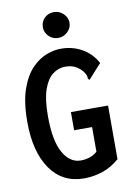

<svg xmlns="http://www.w3.org/2000/svg" viewBox="-91 -870 633 937"><g transform="rotate(-10 225.0 -401.5)"><path d="M249 11Q142 11 82.5 -74.5Q23 -160 23 -308Q23 -407 45.5 -470.5Q68 -534 103 -569.5Q138 -605 177 -619Q216 -633 248 -632Q304 -632 351 -605Q398 -578 423 -530L365 -466L358 -458L351 -465Q351 -473 349 -480.5Q347 -488 337 -502Q322 -520 302 -531Q282 -542 251 -542Q218 -542 189.5 -520.5Q161 -499 144 -450.5Q127 -402 127 -319Q127 -197 160.5 -137.5Q194 -78 248 -78Q270 -78 291 -84.5Q312 -91 330 -107V-229H241V-319H425V-53Q384 -18 339.5 -3.5Q295 11 249 11ZM244 -686Q216 -686 197 -705Q178 -724 178 -750Q178 -777 196.5 -795.5Q215 -814 244 -814Q270 -814 290 -795Q310 -776 310 -750Q310 -724 290 -705Q270 -686 244 -686Z"/></g></svg>

Font: Inconsolata SemiCondensed Bold
Style: Regular
Weight: 700
Width: 4
Monospace: yes
Designer: Raph Levien, Cyreal, Brenton Simpson
Foundry: Raph Levien, Cyreal, Google
Version: Version 3.001; ttfautohint (v1.8.2.53-6de2)